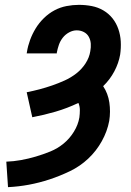

<svg xmlns="http://www.w3.org/2000/svg" viewBox="-20 -763 540 791"><path d="M13 8 6 -97Q36 -98 66.5 -103.5Q97 -109 127.5 -118Q158 -127 187.5 -139Q217 -151 242 -171.5Q267 -192 284.5 -220.5Q302 -249 307 -279Q309 -294 309 -309.5Q309 -325 303 -339Q257 -317 209 -303Q161 -289 113 -280L90 -383Q116 -388 142.5 -395Q169 -402 195 -411Q221 -420 246.5 -431.5Q272 -443 294.5 -460.5Q317 -478 332.5 -502Q348 -526 352 -552Q355 -568 354 -583Q353 -598 346 -611Q339 -624 325.5 -631Q312 -638 296 -638Q280 -638 264.5 -629.5Q249 -621 238.5 -607.5Q228 -594 222.5 -578Q217 -562 214 -546V-543H90L91 -549Q95 -574 104 -598.5Q113 -623 127 -646Q141 -669 161 -688.5Q181 -708 204.5 -720.5Q228 -733 254 -738Q280 -743 305 -743Q332 -743 358 -738Q384 -733 406 -720Q428 -707 443.5 -687.5Q459 -668 467.5 -643.5Q476 -619 477.5 -592.5Q479 -566 475 -538Q469 -503 451 -469Q433 -435 405 -408Q425 -378 430.5 -340.5Q436 -303 430 -265Q422 -222 399.5 -181.5Q377 -141 343.5 -109.5Q310 -78 268.5 -58Q227 -38 184.5 -24Q142 -10 99 -2Q56 6 13 8Z"/></svg>

Font: Iosevka Extrabold
Style: Italic
Weight: 800
Italic angle: -9°
Monospace: yes
Designer: Belleve Invis
Foundry: Belleve Invis
Version: Version 32.5.0; ttfautohint (v1.8.4)